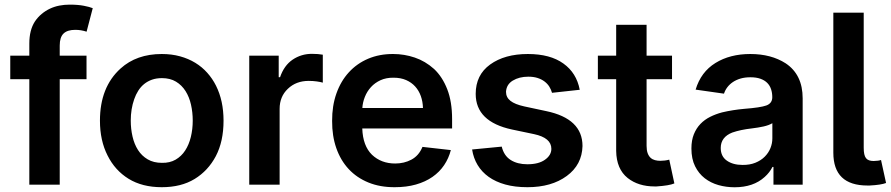

<svg xmlns="http://www.w3.org/2000/svg" viewBox="-20 -781 3767 812"><path d="M232.6 0H104V-446H23.4V-545.5H104V-596.9Q104 -653.8 127.5 -690Q139.9 -708.5 156.1 -721.9Q172.2 -735.4 191.1 -744.3Q209.9 -753.2 231 -757.3Q252.1 -761.4 274.5 -761.4Q309.7 -761.4 334.5 -756.6Q359.4 -751.8 372.2 -746.4L346.2 -647Q322.8 -654.8 298.3 -654.8Q264.9 -654.8 248.8 -639.2Q232.6 -623.6 232.6 -588.4V-545.5H345.9V-446H232.6Z M664.1 10.7Q581.7 10.7 523.8 -24.9Q466.3 -60.4 435 -123.2Q402.7 -186.4 402.7 -270.6Q402.7 -412.3 489.7 -491.1Q557.5 -552.6 664.1 -552.6Q706 -552.6 741.5 -542.8Q777 -533 805.8 -515.4Q834.5 -497.9 856.5 -473.2Q878.6 -448.5 893.5 -418.7Q925.4 -355.1 925.4 -270.6Q925.4 -182.9 892.8 -120.7Q860.1 -58.9 803.1 -24.1Q746.1 10.7 664.1 10.7ZM664.8 -92.3Q698.2 -91.6 722.7 -105.8Q747.2 -120 763.1 -144.5Q779.1 -169 787.1 -201.7Q795.1 -234.4 795.1 -271Q795.1 -305.8 787.8 -338.2Q780.5 -370.7 764.7 -395.8Q748.9 -420.8 724.3 -435.7Q699.6 -450.6 664.8 -450.6Q641.7 -450.6 623 -444.1Q604.4 -437.5 589.8 -425.8Q575.3 -414.1 564.8 -397.5Q554.3 -381 547.6 -361.5Q533 -320 533 -271Q533 -235.8 540.5 -203.5Q547.9 -171.2 563.7 -146.5Q579.5 -121.8 604.6 -107.1Q629.6 -92.3 664.8 -92.3Z M1162.6 0H1034.1V-545.5H1158.7V-454.5H1164.4Q1181.5 -504.3 1217.7 -528.8Q1254.3 -553.3 1299 -553.3Q1312.5 -553.3 1324 -552.4Q1335.6 -551.5 1345.2 -549.7V-431.5Q1335.9 -434.3 1319.8 -436.6Q1303.6 -438.9 1285.5 -438.9Q1232.2 -438.9 1197.4 -405.5Q1162.6 -372.5 1162.6 -320.7Z M1649.5 10.7Q1587.4 11 1538.2 -9.1Q1489 -29.1 1454.7 -65.9Q1420.5 -102.6 1402.3 -154.5Q1384.2 -206.3 1384.6 -269.5Q1384.2 -333.1 1402.7 -385.5Q1421.2 -437.9 1455.3 -475.1Q1489.3 -512.4 1537.1 -532.7Q1584.9 -552.9 1642.8 -552.6Q1689.6 -552.6 1734 -537.6Q1778.4 -522.7 1815.7 -489.3Q1850.9 -456.3 1871.4 -403.8Q1892 -351.2 1892 -277V-237.6H1512.1Q1514.6 -164.1 1553.3 -126.4Q1592.3 -89.5 1651.3 -89.5Q1689.3 -89.5 1719.8 -105.8Q1751.4 -122.5 1766.7 -159.8L1886.7 -146.3Q1877.8 -111.5 1858.3 -82.6Q1838.8 -53.6 1808.9 -32.8Q1779.1 -12.1 1739.2 -0.7Q1699.2 10.7 1649.5 10.7ZM1768.8 -324.2Q1768.1 -351.2 1759.8 -374.6Q1751.4 -398.1 1735.8 -415.3Q1720.2 -432.5 1697.3 -442.5Q1674.4 -452.4 1644.5 -452.4Q1613.3 -452.8 1589.3 -441.8Q1565.3 -430.8 1548.8 -412.6Q1532.3 -394.5 1523.1 -371.3Q1513.8 -348 1512.4 -324.2Z M2210.6 10.7Q2157.7 10.7 2116.8 -0.7Q2076 -12.1 2046.7 -33Q2017.4 -54 1999.8 -83.3Q1982.2 -112.6 1976.6 -148.8L2101.9 -160.9Q2111.2 -122.5 2139.7 -104.4Q2168.3 -86.3 2210.2 -86.3Q2258.2 -86.3 2284.8 -105.5Q2311.8 -124.6 2311.8 -151.6Q2311.8 -198.2 2238.3 -213.8L2145.2 -233.3Q1991.8 -266.3 1991.8 -383.9Q1991.8 -464.1 2052.9 -508.2Q2114.3 -552.6 2212.4 -552.6Q2306.8 -552.6 2362.6 -512.4Q2418.3 -472.7 2431.8 -401.3L2314.6 -388.5Q2310.7 -402.3 2303.1 -414.6Q2295.5 -426.8 2283 -436.3Q2270.6 -445.7 2253.6 -451.2Q2236.5 -456.7 2214.1 -456.7Q2175.8 -456.7 2148.4 -440Q2121.8 -423.7 2120 -392.8Q2120 -369.3 2138.7 -354.6Q2157.3 -339.8 2197.1 -331L2290.1 -311.1Q2443.5 -279.1 2443.5 -163.4Q2441.4 -84.2 2377.1 -36.9Q2312.5 10.7 2210.6 10.7Z M2756.4 7.5H2748.6Q2679.7 7.5 2634.6 -28.1Q2587 -66.1 2585.9 -142.8V-446H2508.5V-545.5H2585.9V-676.1H2714.5V-545.5H2822.1V-446H2714.5V-164.1Q2714.5 -145.2 2719.1 -133Q2723.7 -120.7 2731.5 -113.6Q2739.3 -106.5 2750 -103.7Q2760.7 -100.9 2772.7 -100.9Q2792.3 -100.9 2810.4 -105.8L2832 -5.3Q2811.1 3.9 2756.4 7.5Z M3086.6 11Q3051.5 11 3018.6 1.8Q2985.8 -7.5 2960.4 -27.2Q2935 -46.9 2919.6 -77.9Q2904.1 -109 2904.1 -153.1Q2904.1 -187.5 2914.4 -213.1Q2924.7 -238.6 2942.3 -256.9Q2959.9 -275.2 2983.5 -286.9Q3007.1 -298.7 3034.1 -305.8Q3079.2 -316.4 3127.5 -320.7Q3196.4 -326 3220.9 -334.9Q3246.1 -344.1 3246.1 -370Q3246.1 -388.5 3240.9 -403.9Q3235.8 -419.4 3224.6 -430.6Q3213.4 -441.8 3195.8 -448Q3178.3 -454.2 3153.8 -454.2Q3130.7 -454.2 3112.2 -448.9Q3093.8 -443.5 3079.7 -434.1Q3065.7 -424.7 3056.1 -412.1Q3046.5 -399.5 3041.9 -384.9L2921.9 -402Q2944.2 -476.6 3005.7 -514.6Q3067.1 -552.6 3153.1 -552.6Q3241.5 -552.6 3302.9 -513.1Q3374.6 -465.2 3374.6 -365.1V0H3251.1V-74.9H3246.8Q3235.4 -51.8 3214.1 -32.7Q3166.2 11 3086.6 11ZM3120 -83.5Q3150.9 -83.1 3174.5 -92.7Q3198.2 -102.3 3214.1 -118.3Q3230.1 -134.2 3238.3 -154.5Q3246.4 -174.7 3246.4 -195.7V-259.9Q3231.5 -251.1 3209 -246.1Q3186.4 -241.1 3159.4 -237.9Q3112.2 -232.6 3077.1 -220.5Q3028.1 -201.3 3028.1 -155.2Q3028.1 -119.7 3054 -101.6Q3079.9 -83.5 3120 -83.5Z M3657.7 3.6H3648.8Q3504.3 3.6 3504.3 -135.3V-727.3H3632.8V-156.2Q3632.8 -140.3 3635.1 -129.4Q3637.4 -118.6 3642.4 -112.2Q3647.4 -105.8 3655.4 -103Q3663.4 -100.1 3674.7 -100.1Q3695.7 -100.5 3706 -104.4L3727.3 -7.1Q3706 1.1 3657.7 3.6Z"/></svg>

Font: Linik Sans SemiBold
Style: Regular
Weight: 600
Designer: Fonts by Rasmus Andersson / Changes by Cristiano Sobral with parts from Marc Monis
Foundry: rsms
Version: Version 3.020; ttfautohint (v1.6)